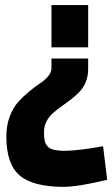

<svg xmlns="http://www.w3.org/2000/svg" viewBox="-20 -519 441 754"><path d="M4.9 17.1Q4.9 -25.9 18.1 -61Q31.2 -96.2 50.8 -117.9Q70.3 -139.6 93.5 -158.9Q116.7 -178.2 136.2 -190.9Q155.8 -203.6 168.9 -219.2Q182.1 -234.9 182.1 -251V-289.1H326.2V-248Q326.2 -220.2 316.7 -197Q307.1 -173.8 291.7 -158Q276.4 -142.1 257.8 -127.9Q239.3 -113.8 220.9 -100.8Q202.6 -87.9 187.3 -74.2Q171.9 -60.5 162.4 -41.7Q152.8 -22.9 152.8 -1Q152.8 20 155 31.7Q157.2 43.5 165.3 54Q173.3 64.5 190.4 68.8Q207.5 73.2 235.8 73.2Q258.3 73.2 295.7 68.8Q333 64.5 358.9 59.6L384.8 55.2L400.9 187Q284.2 214.8 230 214.8Q109.9 214.8 57.4 170.2Q4.9 125.5 4.9 17.1ZM326.2 -499V-333H182.1V-499Z"/></svg>

Font: TitilliumText25L
Style: 999 wt
Weight: 900
Designer: Accademia di Belle Arti di Urbino and others
Foundry: Accademia di Belle Arti di Urbino and others.
Version: Version 25.000